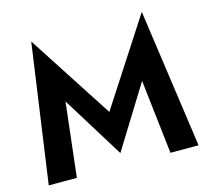

<svg xmlns="http://www.w3.org/2000/svg" viewBox="-105 -859 1076 983"><g transform="rotate(-15 433.0 -367.5)"><path d="M230 -393 185 0H36L140 -735L433 -283L726 -735L830 0H681L636 -393L433 -65Z"/></g></svg>

Font: Von Semi
Style: Regular
Weight: 600
Version: Version 4.000; ttfautohint (v1.8.4.7-5d5b)